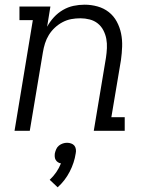

<svg xmlns="http://www.w3.org/2000/svg" viewBox="-20 -558 640 819"><path d="M42 0 120 -472H63V-530H195L181 -444Q193 -466 210 -484.5Q227 -503 248.5 -515.5Q270 -528 293.5 -533Q317 -538 341 -538Q369 -538 396 -530.5Q423 -523 444 -506.5Q465 -490 478 -466Q491 -442 496.5 -415Q502 -388 501 -359.5Q500 -331 496 -302L455 -58H512V0H380L432 -312Q435 -332 436 -352.5Q437 -373 433.5 -392Q430 -411 421 -428.5Q412 -446 397 -458Q382 -470 362.5 -475Q343 -480 323 -480Q323 -480 323 -480Q323 -480 323 -480Q303 -480 284 -476.5Q265 -473 247 -463.5Q229 -454 214 -440Q199 -426 188.5 -409Q178 -392 172 -373Q166 -354 163 -335L107 0ZM226 241 192 209Q208 194 220 176.5Q232 159 240 139Q233 138 227 134Q221 130 217.5 124Q214 118 213.5 110.5Q213 103 214 96Q216 87 220 78Q224 69 231.5 63Q239 57 248 54Q257 51 266 51Q275 51 283.5 54Q292 57 297 63Q302 69 303.5 78Q305 87 303 96Q297 136 277.5 174Q258 212 226 241Z"/></svg>

Font: Iosevka Slab Light Extended
Style: Italic
Weight: 300
Width: 7
Italic angle: -9°
Monospace: yes
Designer: Belleve Invis
Foundry: Belleve Invis
Version: Version 11.1.0; ttfautohint (v1.8.3)